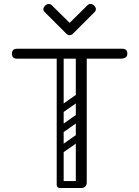

<svg xmlns="http://www.w3.org/2000/svg" viewBox="-20 -945 700 965"><path d="M388 0Q361 0 361 -26Q361 -190 361 -350Q361 -510 361 -674Q361 -700 388 -700Q416 -700 416 -676V-28Q416 -16 409 -8Q402 0 388 0ZM66 -650Q40 -650 40 -675Q40 -700 66 -700H594Q620 -700 620 -675Q620 -650 584 -650ZM283 0Q265 0 265 -18V-660Q265 -676 283 -676Q300 -676 300 -659V-17Q300 0 283 0ZM265 -17Q265 -35 283 -35H386Q404 -35 404 -17Q404 0 385 0H282Q265 0 265 -17ZM301 -383Q286 -372 277 -386Q273 -391 272.5 -398Q272 -405 280 -411L357 -465Q372 -475 382 -461Q386 -455 385.5 -448.5Q385 -442 378 -437ZM301 -282Q286 -271 277 -285Q273 -290 272.5 -297Q272 -304 280 -310L357 -364Q372 -374 382 -360Q386 -354 385.5 -347.5Q385 -341 378 -336ZM301 -181Q286 -170 277 -184Q273 -189 272.5 -196Q272 -203 280 -209L357 -263Q372 -273 382 -259Q386 -253 385.5 -246.5Q385 -240 378 -235ZM240 -919 330 -830 420 -919Q426 -925 435 -925Q445 -925 453 -917Q462 -908 462 -899Q462 -891 455 -884L348 -777Q339 -768 330 -768Q321 -768 312 -777L205 -884Q198 -891 198 -899Q198 -908 207 -917Q215 -925 225 -925Q234 -925 240 -919Z"/></svg>

Font: Nsibidi Libre Uzo
Style: Regular
Weight: 400
Designer: Oluwaseun Badejo
Version: Version 1.021